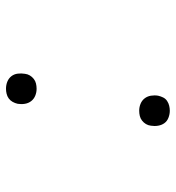

<svg xmlns="http://www.w3.org/2000/svg" viewBox="7 -585 586 640"><g transform="rotate(-90 300.0 -265.0)"><path d="M324 -436Q312 -436 301 -440.5Q290 -445 283 -454Q276 -463 274 -475Q272 -487 274 -499Q276 -508 280.5 -516Q285 -524 292 -529Q299 -534 307.5 -536Q316 -538 324 -538Q337 -538 348 -533.5Q359 -529 366 -520Q373 -511 374.5 -499Q376 -487 374 -475Q373 -466 368.5 -458.5Q364 -451 357 -445.5Q350 -440 341.5 -438Q333 -436 324 -436ZM251 8Q239 8 227.5 3.5Q216 -1 209.5 -10Q203 -19 201 -31Q199 -43 201 -55Q202 -64 206.5 -71.5Q211 -79 218 -84.5Q225 -90 233.5 -92Q242 -94 251 -94Q263 -94 274 -89.5Q285 -85 292 -76Q299 -67 301 -55Q303 -43 301 -31Q299 -22 295 -14Q291 -6 283.5 -1Q276 4 267.5 6Q259 8 251 8Z"/></g></svg>

Font: Iosevka Curly XLtExObl
Style: Regular
Weight: 200
Width: 7
Italic angle: -9°
Monospace: yes
Designer: Belleve Invis
Foundry: Belleve Invis
Version: Version 11.0.1; ttfautohint (v1.8.3)